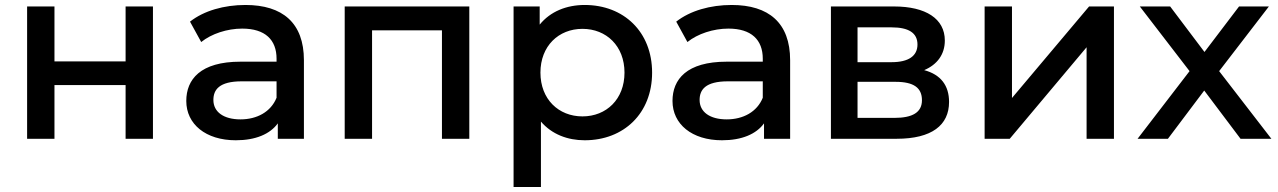

<svg xmlns="http://www.w3.org/2000/svg" viewBox="-20 -558 5138 772"><path d="M199 0V-216H485V0H595V-532H485V-311H199V-532H89V0Z M1092 -165C1069 -108 1013 -78 947 -78C879 -78 838 -108 838 -156C838 -197 861 -231 952 -231H1092ZM928 6C1008 6 1066 -19 1097 -62V0H1202V-316C1202 -466 1116 -538 967 -538C881 -538 800 -515 744 -471L789 -389C830 -422 893 -443 954 -443C1046 -443 1092 -398 1092 -322V-310H947C786 -310 729 -239 729 -152C729 -59 807 6 928 6Z M1476 -436H1757V0H1867V-532H1366V0H1476Z M2322 -90C2226 -90 2153 -159 2153 -266C2153 -373 2226 -442 2322 -442C2418 -442 2491 -373 2491 -266C2491 -159 2418 -90 2322 -90ZM2155 -69C2199 -18 2262 6 2331 6C2488 6 2602 -102 2602 -266C2602 -430 2488 -538 2331 -538C2258 -538 2193 -512 2150 -459V-532H2045V194H2155Z M3047 -165C3024 -108 2968 -78 2902 -78C2834 -78 2793 -108 2793 -156C2793 -197 2816 -231 2907 -231H3047ZM2883 6C2963 6 3021 -19 3052 -62V0H3157V-316C3157 -466 3071 -538 2922 -538C2836 -538 2755 -515 2699 -471L2744 -389C2785 -422 2848 -443 2909 -443C3001 -443 3047 -398 3047 -322V-310H2902C2741 -310 2684 -239 2684 -152C2684 -59 2762 6 2883 6Z M3581 -229C3654 -229 3687 -205 3687 -155C3687 -106 3649 -84 3576 -84H3428V-229ZM3565 -448C3633 -448 3669 -426 3669 -379C3669 -333 3633 -308 3565 -308H3428V-448ZM3585 0C3727 0 3796 -55 3796 -148C3796 -214 3763 -258 3696 -276C3748 -298 3779 -339 3779 -395C3779 -483 3702 -532 3575 -532H3321V0Z M4040 0 4349 -368V0H4459V-532H4359L4049 -164V-532H3939V0Z M4822 -194 4968 0H5092L4882 -272L5082 -532H4962L4823 -349L4685 -532H4563L4763 -272L4554 0H4676Z"/></svg>

Font: Montserrat-Alt1 SemBd
Style: Regular
Weight: 600
Designer: Differentunic
Foundry: Differentunic
Version: Version 7.222